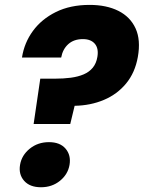

<svg xmlns="http://www.w3.org/2000/svg" viewBox="-20 -761 590 788"><path d="M347.7 -740.9Q416.8 -740.9 465.7 -716.5Q514.6 -692 536.4 -644.5Q558.2 -596.9 545.7 -527.2Q534.3 -463 497.7 -418.5Q461 -374 406.4 -351Q351.7 -327.9 286.3 -326.8L268.3 -252H118L145.3 -438.1H205.2Q240.3 -438.1 270.4 -442Q300.5 -446 323.4 -455.8Q346.3 -465.6 360.8 -483.2Q375.3 -500.9 379.7 -527.7Q385.5 -562.2 369.2 -581.4Q352.9 -600.5 320.1 -600.5Q283.4 -600.5 260.4 -580Q237.4 -559.4 231.1 -524.9H70.2Q79.6 -585.4 115.1 -634Q150.6 -682.6 209.6 -711.8Q268.6 -740.9 347.7 -740.9ZM148.2 7.5Q102.4 7.5 79 -19Q55.7 -45.6 62.3 -84.5Q68.9 -123.9 102.1 -150.8Q135.2 -177.6 181 -177.6Q226.4 -177.6 249.2 -150.8Q272 -123.9 265.4 -84.5Q258.8 -45.6 226.2 -19Q193.5 7.5 148.2 7.5Z"/></svg>

Font: Poppins Variable
Style: Italic
Weight: 100
Italic angle: -10°
Designer: Jonny Pinhorn
Foundry: Indian Type Foundry
Version: Version 6.000